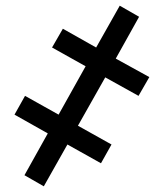

<svg xmlns="http://www.w3.org/2000/svg" viewBox="-20 -652 569 675"><path d="M66 -36 148 -183 31 -249 68 -315 186 -249 281 -419 163 -485 201 -551 318 -485 401 -632 469 -593 387 -446 505 -381 467 -315 350 -380 254 -210 372 -144 335 -78 217 -144 134 3Z"/></svg>

Font: Noto Sans UI NarrowMedium
Style: Italic
Weight: 500
Width: 4
Italic angle: -12°
Designer: Monotype Design Team
Foundry: Monotype Imaging Inc.
Version: Version 1.001